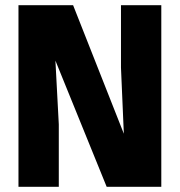

<svg xmlns="http://www.w3.org/2000/svg" viewBox="-20 -718 690 738"><path d="M51 0V-698H261L456 -204L445 -458V-698H600V0H390L193 -485L206 -240V0Z"/></svg>

Font: Azeret Mono
Style: Bold
Weight: 700
Designer: Martin Vácha
Foundry: Displaay
Version: Version 1.002